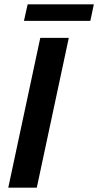

<svg xmlns="http://www.w3.org/2000/svg" viewBox="-20 -862 451 882"><path d="M18 0 165 -688H296L149 0ZM90 -766 107 -842H411L395 -766Z"/></svg>

Font: Saira SemiCondensed SemiBold
Style: Italic
Weight: 600
Width: 4
Italic angle: -12°
Designer: Hector Gatti with collaboration of the Omnibus-Type team
Foundry: Omnibus-Type
Version: Version 1.101